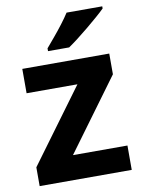

<svg xmlns="http://www.w3.org/2000/svg" viewBox="-86 -826 660 885"><g transform="rotate(-10 244.0 -383.0)"><path d="M458 0H27V-88L280 -432H42V-546H449V-449L203 -114H458ZM455 -756Q441 -742 418 -722Q395 -702 368.5 -680Q342 -658 316.5 -638.5Q291 -619 272 -606H173V-619Q189 -638 210.5 -663.5Q232 -689 253 -716.5Q274 -744 288 -766H455Z"/></g></svg>

Font: Noto Sans New Tai Lue
Style: Regular
Weight: 400
Designer: Monotype Design Team
Foundry: Monotype Imaging Inc.
Version: Version 2.003